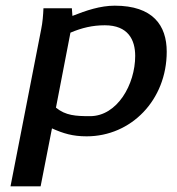

<svg xmlns="http://www.w3.org/2000/svg" viewBox="-20 -470 624 676"><path d="M17 186H123L163 -18C203 0 236 10 285 10C442 10 567 -118 567 -288C567 -381 518 -450 384 -450C333 -450 283 -433 235 -414L233 -441H133C132 -417 130 -391 125 -367ZM177 -91 228 -355C268 -372 306 -381 349 -381C431 -381 456 -330 456 -273C456 -173 393 -61 297 -61C247 -61 211 -63 177 -91Z"/></svg>

Font: KpSans
Style: BoldItalic
Weight: 700
Italic angle: -11°
Version: Version 0.66